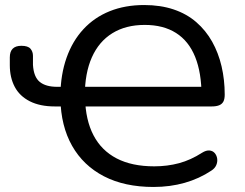

<svg xmlns="http://www.w3.org/2000/svg" viewBox="-20 -734 972 763"><path d="M590 9Q475 9 393 -33.5Q311 -76 266.5 -154.5Q222 -233 220 -342L237 -311H198Q139 -311 98.5 -331.5Q58 -352 38.5 -389Q19 -426 19 -475V-506Q19 -552 65 -552Q91 -552 101 -540.5Q111 -529 111 -512Q111 -502 111 -493Q111 -484 111 -476Q114 -428 138 -408.5Q162 -389 207 -389H237L220 -356Q221 -438 244.5 -504.5Q268 -571 311.5 -618Q355 -665 416 -689.5Q477 -714 553 -714Q618 -714 670 -696.5Q722 -679 760 -646Q798 -613 823 -568.5Q848 -524 860.5 -470.5Q873 -417 873 -358Q873 -340 867.5 -330Q862 -320 850.5 -315.5Q839 -311 821 -311H304L318 -344Q320 -257 351.5 -196.5Q383 -136 443.5 -104.5Q504 -73 593 -73Q645 -73 691.5 -85.5Q738 -98 783 -127Q799 -137 812 -136Q825 -135 833 -126Q841 -117 843 -104Q845 -91 839.5 -78Q834 -65 820 -56Q772 -24 714 -7.5Q656 9 590 9ZM555 -635Q480 -635 426.5 -602Q373 -569 345 -506Q317 -443 317 -353L304 -389H803L781 -352Q781 -445 755.5 -508Q730 -571 679.5 -603Q629 -635 555 -635Z"/></svg>

Font: Nunito Medium
Style: Regular
Weight: 500
Designer: Vernon Adams
Foundry: Vernon Adams
Version: Version 3.601